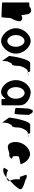

<svg xmlns="http://www.w3.org/2000/svg" viewBox="1486 -2122 644 3657"><g transform="rotate(90 1808.5 -294.0)"><path d="M27 -14C27 -6 295 0 305 0C315 0 323 -152 323 -159C323 -184 350 -209 377 -290C405 -371 364 -412 284 -386C278 -386 273 -383 268 -378C265 -416 261 -454 258 -454C252 -568 184 -586 116 -544V-536C115 -532 27 -529 27 -525Z M518 -274C518 -121 654 8 761 8C868 8 1002 -121 1002 -274C1002 -428 868 -556 761 -556C654 -556 518 -428 518 -274ZM648 -274C648 -362 699 -438 761 -438C823 -438 872 -362 872 -274C872 -188 823 -111 761 -111C699 -111 648 -188 648 -274Z M1046 -145 1139 -14C1139 -6 1147 -135 1158 -135C1168 -142 1176 -194 1206 -201C1225 -201 1235 -258 1235 -318C1235 -378 1290 -501 1340 -501C1340 -501 1345 -502 1353 -503C1351 -520 1346 -546 1340 -546C1340 -546 1235 -547 1182 -547C1111 -547 1051 -225 1046 -145ZM1353 -503C1354 -498 1354 -494 1354 -491C1354 -494 1360 -500 1369 -505C1363 -504 1358 -504 1353 -503ZM1369 -505C1399 -510 1438 -517 1411 -517C1395 -517 1380 -511 1369 -505Z M1506 -274C1506 -118 1625 8 1733 8C1785 8 1831 -28 1861 -80C1867 -76 1867 -4 1867 -4C1867 3 1986 2 1986 -5L1987 -347C1987 -500 1809 -558 1733 -556C1625 -554 1506 -430 1506 -274ZM1640 -274C1640 -366 1688 -440 1750 -440C1811 -440 1861 -366 1861 -274C1861 -184 1812 -109 1750 -109C1687 -109 1640 -184 1640 -274Z M2036 -272C2036 -260 2135 -249 2148 -249C2160 -249 2170 -518 2170 -530C2170 -534 2161 -538 2148 -541C2149 -548 2148 -556 2144 -564C2134 -588 2106 -602 2083 -594C2077 -594 2070 -578 2065 -554H2058C2045 -554 2036 -284 2036 -272Z M2220 -145 2313 -14C2313 -6 2321 -135 2332 -135C2342 -142 2350 -194 2380 -201C2399 -201 2409 -258 2409 -318C2409 -378 2464 -501 2514 -501C2514 -501 2519 -502 2527 -503C2525 -520 2520 -546 2514 -546C2514 -546 2409 -547 2356 -547C2285 -547 2225 -225 2220 -145ZM2527 -503C2528 -498 2528 -494 2528 -491C2528 -494 2534 -500 2543 -505C2537 -504 2532 -504 2527 -503ZM2543 -505C2573 -510 2612 -517 2585 -517C2569 -517 2554 -511 2543 -505Z M2695 -196C2736 -52 2875 -160 2916 -148C2948 -144 2977 -152 3006 -191C2998 -193 2973 -212 2975 -217C2961 -188 2942 -257 2962 -330C2970 -340 3119 -358 3109 -368C3062 -506 2951 -570 2863 -535C2744 -493 2654 -341 2695 -196ZM2975 -217C2975 -217 2975 -218 2975 -218C2975 -218 2975 -217 2975 -217ZM3007 -192 3006 -191C3008 -191 3008 -191 3007 -190Z M3176 -46C3223 -14 3305 -43 3361 -95C3324 -91 3262 -98 3226 -124C3218 -124 3176 -56 3176 -46ZM3341 -378C3341 -340 3366 -344 3396 -354C3394 -333 3394 -306 3394 -279C3394 -218 3414 -184 3424 -161C3504 -239 3589 -329 3585 -362C3585 -424 3379 -450 3379 -475C3298 -490 3298 -490 3341 -378ZM3361 -95C3386 -98 3405 -105 3405 -114C3435 -128 3433 -140 3424 -161C3403 -137 3382 -114 3361 -95Z"/></g></svg>

Font: Ampere
Style: SCSuCnd
Weight: 400
Version: Version 1